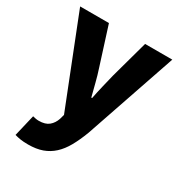

<svg xmlns="http://www.w3.org/2000/svg" viewBox="-184 -695 972 1039"><g transform="rotate(30 302.0 -175.0)"><path d="M194 -569 269 -333Q282 -294 292 -254Q302 -214 313 -172H318Q326 -213 335.5 -252.5Q345 -292 355 -333L420 -569H590L395 1Q374 56 351 97Q328 138 298.5 165Q269 192 231.5 205.5Q194 219 143 219Q115 219 96 216Q77 213 59 208L91 73Q99 75 109 77Q119 79 129 79Q170 79 192 60.5Q214 42 224 12L232 -17L14 -569Z"/></g></svg>

Font: Kinto Sans Black
Style: Regular
Weight: 900
Designer: Authors: Ryoko NISHIZUKA  (kana & ideographs); Paul D. Hunt (Latin, Greek & Cyrillic); Wenlong ZHANG  (bopomofo); Sandol
Foundry: Adobe Systems Incorporated, ookami Inc.
Version: Version 0.001